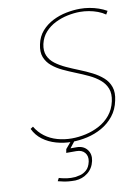

<svg xmlns="http://www.w3.org/2000/svg" viewBox="-100 -776 778 1069"><g transform="rotate(-10 289.0 -241.5)"><path d="M278 0H257L218 46L214 67Q225 67 235 67Q245 67 254 67Q263 67 271 67Q303 67 319 86.5Q335 106 329 136Q322 168 304.5 183Q287 198 268.5 202.5Q250 207 241 208Q216 210 195 207Q174 204 161.5 200.5Q149 197 149 197L140 214Q157 218 170.5 221Q184 224 200 225.5Q216 227 238 227Q278 225 308.5 201Q339 177 348 136Q356 98 335.5 72Q315 46 276 46Q272 46 265.5 46Q259 46 242 46ZM567 -653 578 -672Q557 -684 532.5 -692.5Q508 -701 481.5 -705.5Q455 -710 428 -710Q391 -710 350.5 -702Q310 -694 273.5 -675.5Q237 -657 210.5 -627Q184 -597 175 -553Q166 -511 177.5 -481.5Q189 -452 214.5 -430.5Q240 -409 274 -393Q308 -377 344.5 -362.5Q381 -348 415 -332Q449 -316 474.5 -294.5Q500 -273 511.5 -243.5Q523 -214 514 -172Q504 -127 478 -95.5Q452 -64 415.5 -44.5Q379 -25 338.5 -16Q298 -7 259 -7Q217 -7 178 -18Q139 -29 108 -52Q77 -75 57 -109L42 -99Q60 -61 93 -36.5Q126 -12 168.5 0Q211 12 255 12Q299 12 343.5 2Q388 -8 427 -30Q466 -52 494.5 -87.5Q523 -123 533 -173Q543 -217 532 -249Q521 -281 495.5 -303.5Q470 -326 436.5 -343Q403 -360 366.5 -374.5Q330 -389 296 -404.5Q262 -420 236 -439.5Q210 -459 198 -486.5Q186 -514 194 -552Q203 -591 227.5 -618Q252 -645 285.5 -661.5Q319 -678 355.5 -685.5Q392 -693 425 -693Q450 -693 475.5 -688.5Q501 -684 525 -675Q549 -666 567 -653Z"/></g></svg>

Font: Advent Pro Thin
Style: Italic
Weight: 250
Italic angle: -12°
Version: Version 3.000